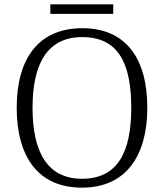

<svg xmlns="http://www.w3.org/2000/svg" viewBox="-20 -855 757 885"><path d="M212 -791H502V-835H212ZM358 10C560 10 659 -136 659 -358C659 -585 561 -725 359 -725C158 -725 57 -585 57 -359C57 -132 156 10 358 10ZM358 -31C200 -31 130 -152 130 -358C130 -564 200 -684 359 -684C525 -684 585 -564 585 -358C585 -153 522 -31 358 -31Z"/></svg>

Font: Noto Serif Ethiopic Light
Style: Regular
Weight: 300
Designer: Monotype Design Team
Foundry: Monotype Imaging Inc.
Version: Version 2.102